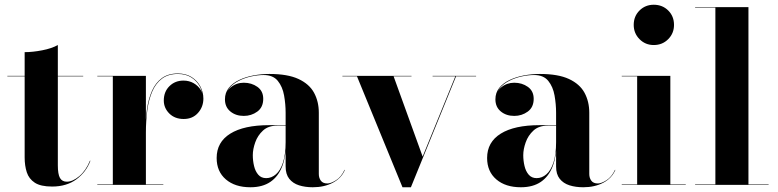

<svg xmlns="http://www.w3.org/2000/svg" viewBox="-20 -780 3283 810"><path d="M200 7Q151.5 7 126.8 -9.2Q102 -25.5 93 -53.2Q84 -81 84 -116V-560Q118 -560 158 -567.8Q198 -575.5 224 -590V-82.5Q224 -45 233 -29.2Q242 -13.5 262 -13.5Q287 -13.5 314.8 -37Q342.5 -60.5 359.5 -102H361.5Q343.5 -54 302.2 -23.5Q261 7 200 7ZM11 -458V-460H331V-458Z M593.5 -220.5Q593.5 -272.5 599.8 -317.5Q606 -362.5 621.2 -396.8Q636.5 -431 663 -450.5Q689.5 -470 730.5 -470Q764.5 -470 788.5 -454.8Q812.5 -439.5 825.2 -415.2Q838 -391 838 -364Q838 -329 815.2 -303.5Q792.5 -278 755 -278Q717.5 -278 694.2 -301.2Q671 -324.5 671 -356Q671 -393 694.8 -416.5Q718.5 -440 754 -440Q778 -440 797 -429Q816 -418 826.8 -400.8Q837.5 -383.5 837.5 -364H836Q836 -390 823.5 -414Q811 -438 787.5 -453Q764 -468 730.5 -468Q690 -468 663.8 -448.5Q637.5 -429 622.5 -394.5Q607.5 -360 601.5 -315.2Q595.5 -270.5 595.5 -220.5ZM595.5 -460V-2H669V0H390.5V-2H456V-458H390.5V-460Z M1299.5 10Q1267.5 10 1241.5 1.8Q1215.5 -6.5 1200.2 -25.8Q1185 -45 1185 -77.5V-304.5Q1185 -340.5 1178.5 -377.2Q1172 -414 1152 -438.8Q1132 -463.5 1092 -463.5Q1067.5 -463.5 1039.8 -457.5Q1012 -451.5 987.2 -439Q962.5 -426.5 946.8 -407.2Q931 -388 931 -361H930Q930 -392.5 953.8 -411.8Q977.5 -431 1008.5 -431Q1041.5 -431 1066 -413.5Q1090.5 -396 1090.5 -363Q1090.5 -327.5 1065.5 -309.2Q1040.5 -291 1008.5 -291Q974.5 -291 951.8 -309.8Q929 -328.5 929 -361Q929 -389 945.2 -409.2Q961.5 -429.5 988.8 -442.5Q1016 -455.5 1049.5 -461.8Q1083 -468 1117 -468Q1193.5 -468 1239.2 -446.8Q1285 -425.5 1305 -388.5Q1325 -351.5 1325 -304.5V-46Q1325 -29.5 1333.5 -17.8Q1342 -6 1361.5 -6Q1376 -6 1397.8 -19.8Q1419.5 -33.5 1433.5 -63.5L1435 -63Q1420 -28 1383.8 -9Q1347.5 10 1299.5 10ZM1036.5 10Q971.5 10 932.8 -23.2Q894 -56.5 894 -113.5Q894 -180.5 951.5 -216.2Q1009 -252 1115.5 -252H1231.5V-250H1150Q1112 -250 1089.5 -229.2Q1067 -208.5 1056.8 -179.5Q1046.5 -150.5 1046.5 -125.5Q1046.5 -102 1051.8 -79.8Q1057 -57.5 1069.5 -43Q1082 -28.5 1103 -28.5Q1125.5 -28.5 1144.2 -44.8Q1163 -61 1174 -94.8Q1185 -128.5 1185 -180.5H1187Q1187 -121 1170.5 -78.2Q1154 -35.5 1120.8 -12.8Q1087.5 10 1036.5 10Z M1988.5 -460V-458H1904L1713.5 10H1678L1486 -458H1424.5V-460H1716V-458H1640.5L1763 -119.5L1901 -458H1805V-460Z M2440.5 10Q2408.5 10 2382.5 1.8Q2356.5 -6.5 2341.2 -25.8Q2326 -45 2326 -77.5V-304.5Q2326 -340.5 2319.5 -377.2Q2313 -414 2293 -438.8Q2273 -463.5 2233 -463.5Q2208.5 -463.5 2180.8 -457.5Q2153 -451.5 2128.2 -439Q2103.5 -426.5 2087.8 -407.2Q2072 -388 2072 -361H2071Q2071 -392.5 2094.8 -411.8Q2118.5 -431 2149.5 -431Q2182.5 -431 2207 -413.5Q2231.5 -396 2231.5 -363Q2231.5 -327.5 2206.5 -309.2Q2181.5 -291 2149.5 -291Q2115.5 -291 2092.8 -309.8Q2070 -328.5 2070 -361Q2070 -389 2086.2 -409.2Q2102.5 -429.5 2129.8 -442.5Q2157 -455.5 2190.5 -461.8Q2224 -468 2258 -468Q2334.5 -468 2380.2 -446.8Q2426 -425.5 2446 -388.5Q2466 -351.5 2466 -304.5V-46Q2466 -29.5 2474.5 -17.8Q2483 -6 2502.5 -6Q2517 -6 2538.8 -19.8Q2560.5 -33.5 2574.5 -63.5L2576 -63Q2561 -28 2524.8 -9Q2488.5 10 2440.5 10ZM2177.5 10Q2112.5 10 2073.8 -23.2Q2035 -56.5 2035 -113.5Q2035 -180.5 2092.5 -216.2Q2150 -252 2256.5 -252H2372.5V-250H2291Q2253 -250 2230.5 -229.2Q2208 -208.5 2197.8 -179.5Q2187.5 -150.5 2187.5 -125.5Q2187.5 -102 2192.8 -79.8Q2198 -57.5 2210.5 -43Q2223 -28.5 2244 -28.5Q2266.5 -28.5 2285.2 -44.8Q2304 -61 2315 -94.8Q2326 -128.5 2326 -180.5H2328Q2328 -121 2311.5 -78.2Q2295 -35.5 2261.8 -12.8Q2228.5 10 2177.5 10Z M2738 -590Q2702.5 -590 2678 -614.8Q2653.5 -639.5 2653.5 -675Q2653.5 -711.5 2678 -735.8Q2702.5 -760 2738 -760Q2774.5 -760 2799 -735.8Q2823.5 -711.5 2823.5 -675Q2823.5 -639.5 2799 -614.8Q2774.5 -590 2738 -590ZM2808 -460V-2H2873V0H2603V-2H2668V-458H2603V-460Z M3137.5 -750V-2H3222.5V0H2912.5V-2H2998V-748H2912.5V-750Z"/></svg>

Font: Bodoni Moda 96pt
Style: Bold
Weight: 700
Version: Version 2.005